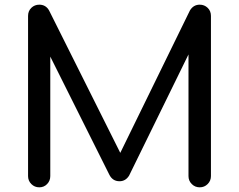

<svg xmlns="http://www.w3.org/2000/svg" viewBox="-20 -801 1022 821"><path d="M148 0Q128 0 114 -14Q100 -28 100 -48V-733Q100 -754 114 -767.5Q128 -781 148 -781Q176 -781 190 -756L511 -114H478L792 -756Q807 -781 834 -781Q854 -781 868 -767.5Q882 -754 882 -733V-48Q882 -28 868 -14Q854 0 834 0Q814 0 800 -14Q786 -28 786 -48V-604L805 -607L532 -50Q517 -26 491 -26Q461 -26 447 -55L175 -599L195 -604V-48Q195 -28 181.5 -14Q168 0 148 0Z"/></svg>

Font: Comfortaa SemiBold
Style: Regular
Weight: 600
Designer: Johan Aakerlund
Foundry: Johan Aakerlund
Version: Version 3.104; ttfautohint (v1.8.1.43-b0c9)